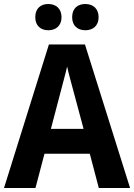

<svg xmlns="http://www.w3.org/2000/svg" viewBox="-20 -938 669 958"><path d="M156 -852C156 -809 184 -787 221 -787C258 -787 287 -809 287 -852C287 -896 258 -918 221 -918C184 -918 156 -897 156 -852ZM340 -852C340 -809 368 -787 406 -787C443 -787 472 -809 472 -852C472 -896 443 -918 406 -918C368 -918 340 -897 340 -852ZM473 0H629L404 -716H224L0 0H157L202 -171H428ZM349 -474 397 -295H234L281 -474C287 -499 307 -570 315 -606C323 -567 339 -513 349 -474Z"/></svg>

Font: Noto Sans Gurmukhi SemiCondensed
Style: Bold
Weight: 700
Width: 4
Designer: Jelle Bosma - Monotype Design Team
Foundry: Monotype Imaging Inc.
Version: Version 2.004